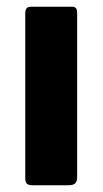

<svg xmlns="http://www.w3.org/2000/svg" viewBox="-20 -550 305 570"><path d="M209 -24Q209 -11 203 -5.5Q197 0 182 0H77Q64 0 59.5 -5Q55 -10 55 -21V-511Q55 -530 71 -530H194Q209 -530 209 -513Z"/></svg>

Font: Libre Franklin
Style: Bold
Weight: 700
Designer: Pablo Impallari, Rodrigo Fuenzalida, Nhung Nguyen
Foundry: Impallari Type
Version: Version 3.000